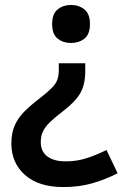

<svg xmlns="http://www.w3.org/2000/svg" viewBox="-20 -565 501 777"><path d="M344 -468Q344 -426 321.5 -408.5Q299 -391 267 -391Q236 -391 213.5 -408.5Q191 -426 191 -468Q191 -509 213.5 -527Q236 -545 267 -545Q299 -545 321.5 -527Q344 -509 344 -468ZM325 -276Q325 -224 305.5 -189Q286 -154 235 -115Q202 -90 182.5 -71Q163 -52 154 -33.5Q145 -15 145 10Q145 48 171.5 68Q198 88 246 88Q291 88 331 75Q371 62 411 42L456 136Q410 160 356 176Q302 192 237 192Q136 192 81 143Q26 94 26 16Q26 -27 39.5 -57.5Q53 -88 79 -114Q105 -140 143 -169Q174 -193 190.5 -210Q207 -227 212.5 -244Q218 -261 218 -284V-309H325Z"/></svg>

Font: Noto Sans SemiBold
Style: Regular
Weight: 600
Designer: Monotype Design Team
Foundry: Monotype Imaging Inc.
Version: Version 2.007